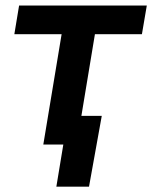

<svg xmlns="http://www.w3.org/2000/svg" viewBox="-20 -536 564 712"><path d="M140.6 0 208.5 -409.2H33.2L50.8 -515.6H524.4L506.3 -409.2H332L264.2 0ZM189 156.2 214.8 0H174.8L192.4 -106.4H357.4L310.1 156.2Z"/></svg>

Font: Inter Display SemiBold
Style: Italic
Weight: 600
Italic angle: -9.39999°
Designer: Rasmus Andersson
Foundry: rsms
Version: Version 4.000;git-a52131595